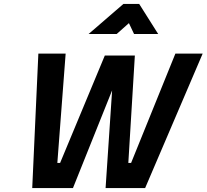

<svg xmlns="http://www.w3.org/2000/svg" viewBox="-20 -951 1045 971"><path d="M604 -931H684L780 -779H658L632 -834L570 -779H428ZM174 -680H312L270 -127H284L510 -670H662L629 -127H643L867 -680H1005L714 0H514L547 -494L349 0H143Z"/></svg>

Font: Cairo
Style: Bold Italic
Weight: 700
Italic angle: -13°
Designer: Mohamed Gaber, Accademia di Belle Arti di Urbino and others
Foundry: Kief Type Foundry, Accademia di Belle Arti di Urbino and others
Version: Version 3.011